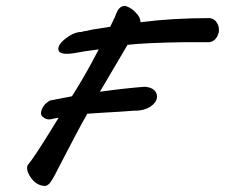

<svg xmlns="http://www.w3.org/2000/svg" viewBox="-20 -608 748 638"><path d="M678.2 -547.9Q684.6 -546.4 690.7 -543Q696.8 -539.6 702.9 -528.6Q709 -517.6 707 -501Q699.2 -471.2 675.8 -467.8H591.8Q462.9 -465.8 403.8 -459L312 -303.2Q393.6 -314.5 460.9 -319.8Q494.1 -316.9 500.5 -295.4Q506.3 -275.4 485.4 -257.8Q463.4 -239.7 425.8 -240.2L377.9 -236.8Q307.1 -232.9 270 -230Q238.3 -174.3 184.1 -68.8Q159.7 -20 149.2 -4.4Q138.7 11.2 127 9.8Q100.6 7.8 83 -17.1Q65.4 -42 71.8 -59.1Q91.8 -82 148.9 -174.8Q157.2 -187.5 174.8 -216.8Q164.1 -215.3 149.9 -211.9Q137.7 -209 126.2 -216.6Q114.7 -224.1 116.2 -233.9Q120.1 -259.3 146 -273.9Q212.9 -287.1 219.2 -288.1L233.9 -312Q267.1 -365.2 308.1 -443.8L300.8 -442.9Q260.7 -438 225.1 -431.2Q173.3 -423.3 173.8 -445.8Q174.3 -462.4 200.4 -481.9Q226.6 -501.5 251 -502Q255.4 -503.9 270 -505.9Q272 -506.3 277.8 -507.8Q283.7 -509.3 287.1 -509.8L346.2 -519Q365.2 -557.6 367.2 -564.9Q373 -579.6 382.3 -585Q391.6 -590.3 400.9 -586.9Q410.2 -583.5 417.7 -578.1Q425.3 -572.8 431.2 -565.9Q446.8 -551.3 446.8 -534.2Q553.7 -547.9 678.2 -547.9Z"/></svg>

Font: Florida Vibes
Style: Regular
Weight: 400
Italic angle: -30°
Designer: Turbologo.com
Foundry: Turbologo.com
Version: Version 1.000;hotconv 1.0.109;makeotfexe 2.5.65596